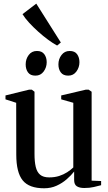

<svg xmlns="http://www.w3.org/2000/svg" viewBox="-20 -1002 583 1032"><path d="M433 8.5Q407.5 8.5 393 -0.8Q378.5 -10 378.5 -34.5V-80Q362.5 -59.5 338.5 -38.5Q314.5 -17.5 284.2 -3.8Q254 10 217 10Q136.5 10 102 -32.5Q67.5 -75 67.5 -170.5L67 -449.5L9.5 -468V-489L136 -520H151L165.5 -509V-174Q165.5 -133.5 172 -105.5Q178.5 -77.5 195.5 -63Q212.5 -48.5 244.5 -48.5Q274 -48.5 298 -56.2Q322 -64 341 -76.2Q360 -88.5 374 -102V-449.5L309 -468V-489L441 -520H456.5L472.5 -509V-31L523.5 -29V-6.5Q507 -2 484.5 3.2Q462 8.5 433 8.5ZM170 -595.5Q143 -595.5 130.5 -612.8Q118 -630 118 -656Q118 -684.5 134.2 -706.2Q150.5 -728 178 -728H179Q205.5 -728 218.2 -710.5Q231 -693 231 -667.5Q231 -640 214.8 -617.8Q198.5 -595.5 171 -595.5ZM346.5 -595.5Q319.5 -595.5 306.8 -612.8Q294 -630 294 -656Q294 -684.5 310.5 -706.2Q327 -728 354 -728H355Q382 -728 394.5 -710.5Q407 -693 407 -667.5Q407 -640 390.8 -617.8Q374.5 -595.5 347.5 -595.5ZM286.5 -757.5Q265 -769 238.5 -788.5Q212 -808 185.5 -831.8Q159 -855.5 136.5 -880Q114 -904.5 101 -926L175 -982.5L307 -773.5L287.5 -757.5Z"/></svg>

Font: Merriweather 120pt
Style: Regular
Weight: 400
Version: Version 2.100